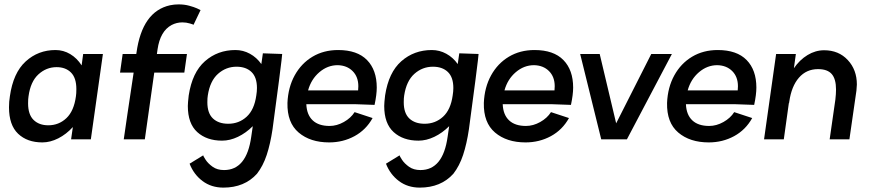

<svg xmlns="http://www.w3.org/2000/svg" viewBox="-20 -635 3969 875"><path d="M449 -389 394 0H304L312 -56Q282 -23 245.5 -4.5Q209 14 173 14Q104 14 62.5 -25.5Q21 -65 21 -146Q21 -172 25 -196Q40 -303 97 -355Q154 -407 233 -407Q269 -407 300 -388.5Q331 -370 352 -337L359 -389ZM326 -196Q328 -208 328 -229Q328 -280 303.5 -304.5Q279 -329 238 -329Q191 -329 155 -296Q119 -263 110 -196Q108 -185 108 -164Q108 -113 133 -88.5Q158 -64 200 -64Q248 -64 282.5 -96.5Q317 -129 326 -196Z M698 -410 695 -389H832L820 -304H683L640 0H544Q548 -30 561 -117Q574 -204 589 -304H527L539 -389H601L602 -395Q628 -583 755 -611Q774 -615 794 -615Q820 -615 842 -609Q864 -603 877.5 -597Q891 -591 894 -589L862 -522Q862 -523 845.5 -528Q829 -533 811 -533Q785 -533 762 -521Q710 -493 698 -410Z M1222 -46Q1212 21 1195.5 71Q1179 121 1151 157Q1094 220 998 220Q943 220 903 190Q863 160 844 111L906 73Q906 76 917 93Q928 110 949 125Q970 140 1001 140Q1104 140 1125 -12L1132 -60Q1101 -29 1064.5 -11.5Q1028 6 992 6Q922 6 879 -33Q836 -72 836 -152Q836 -166 840 -200Q856 -305 914 -356Q972 -407 1053 -407Q1088 -407 1119 -390Q1150 -373 1171 -343L1178 -392L1266 -389Q1267 -389 1251.5 -268Q1236 -147 1222 -46ZM1148 -200Q1151 -218 1151 -234Q1151 -283 1126 -307Q1101 -331 1058 -331Q1010 -331 973.5 -298.5Q937 -266 927 -200Q925 -189 925 -169Q925 -119 950.5 -95Q976 -71 1020 -71Q1069 -71 1104 -103Q1139 -135 1148 -200Z M1603 -160H1376Q1378 -112 1405 -86.5Q1432 -61 1482 -61Q1515 -61 1547 -79Q1579 -97 1596 -124L1678 -97Q1648 -43 1595.5 -14.5Q1543 14 1480 14Q1394 14 1341 -31Q1288 -76 1290 -166Q1293 -237 1323 -291.5Q1353 -346 1404 -376.5Q1455 -407 1521 -407Q1608 -407 1652.5 -361.5Q1697 -316 1697 -236Q1697 -204 1687 -157ZM1612 -223Q1613 -230 1613 -242Q1613 -285 1587 -311Q1561 -337 1519 -338Q1473 -338 1435.5 -306Q1398 -274 1384 -223Z M2117 -46Q2107 21 2090.5 71Q2074 121 2046 157Q1989 220 1893 220Q1838 220 1798 190Q1758 160 1739 111L1801 73Q1801 76 1812 93Q1823 110 1844 125Q1865 140 1896 140Q1999 140 2020 -12L2027 -60Q1996 -29 1959.5 -11.5Q1923 6 1887 6Q1817 6 1774 -33Q1731 -72 1731 -152Q1731 -166 1735 -200Q1751 -305 1809 -356Q1867 -407 1948 -407Q1983 -407 2014 -390Q2045 -373 2066 -343L2073 -392L2161 -389Q2162 -389 2146.5 -268Q2131 -147 2117 -46ZM2043 -200Q2046 -218 2046 -234Q2046 -283 2021 -307Q1996 -331 1953 -331Q1905 -331 1868.5 -298.5Q1832 -266 1822 -200Q1820 -189 1820 -169Q1820 -119 1845.5 -95Q1871 -71 1915 -71Q1964 -71 1999 -103Q2034 -135 2043 -200Z M2498 -160H2271Q2273 -112 2300 -86.5Q2327 -61 2377 -61Q2410 -61 2442 -79Q2474 -97 2491 -124L2573 -97Q2543 -43 2490.5 -14.5Q2438 14 2375 14Q2289 14 2236 -31Q2183 -76 2185 -166Q2188 -237 2218 -291.5Q2248 -346 2299 -376.5Q2350 -407 2416 -407Q2503 -407 2547.5 -361.5Q2592 -316 2592 -236Q2592 -204 2582 -157ZM2507 -223Q2508 -230 2508 -242Q2508 -285 2482 -311Q2456 -337 2414 -338Q2368 -338 2330.5 -306Q2293 -274 2279 -223Z M2948 -389H3042L2837 0H2720L2624 -389H2713L2788 -73Z M3333 -160H3106Q3108 -112 3135 -86.5Q3162 -61 3212 -61Q3245 -61 3277 -79Q3309 -97 3326 -124L3408 -97Q3378 -43 3325.5 -14.5Q3273 14 3210 14Q3124 14 3071 -31Q3018 -76 3020 -166Q3023 -237 3053 -291.5Q3083 -346 3134 -376.5Q3185 -407 3251 -407Q3338 -407 3382.5 -361.5Q3427 -316 3427 -236Q3427 -204 3417 -157ZM3342 -223Q3343 -230 3343 -242Q3343 -285 3317 -311Q3291 -337 3249 -338Q3203 -338 3165.5 -306Q3128 -274 3114 -223Z M3885 -250Q3885 -242 3883 -222L3851 0H3761L3787 -181Q3790 -207 3790 -227Q3790 -275 3770.5 -297.5Q3751 -320 3708 -320Q3655 -320 3621 -281Q3587 -242 3577 -172Q3577 -171 3576.5 -169.5Q3576 -168 3576 -165H3575L3552 0H3462L3517 -389H3607L3598 -324Q3624 -362 3660 -384Q3696 -406 3736 -406Q3802 -406 3843.5 -361.5Q3885 -317 3885 -250Z"/></svg>

Font: Neutral Grotesk
Style: Italic
Weight: 400
Italic angle: -8°
Designer: Nawras Khrais
Foundry: Nawras Khrais
Version: Version 1.000